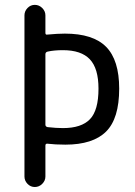

<svg xmlns="http://www.w3.org/2000/svg" viewBox="-20 -750 540 770"><path d="M162.1 -532.2V-250Q162.1 -242.2 170.9 -240.2Q205.1 -236.3 232.4 -236.3Q306.6 -236.3 340.8 -272Q375 -307.6 375 -394.5Q375 -475.6 340.3 -512.2Q305.7 -548.8 232.4 -548.8Q196.3 -548.8 170.9 -543Q162.1 -541 162.1 -532.2ZM78.1 -42V-688.5Q78.1 -705.1 90.3 -717.8Q102.5 -730.5 119.6 -730.5Q136.7 -730.5 149.4 -717.8Q162.1 -705.1 162.1 -688.5V-618.2Q162.1 -609.4 169.9 -611.3Q211.9 -615.2 240.2 -615.2Q353.5 -615.2 405.8 -562Q458 -508.8 458 -394.5Q458 -274.4 405.3 -222.2Q352.5 -169.9 242.2 -169.9Q202.1 -169.9 168.9 -173.8Q162.1 -173.8 162.1 -166V-42Q162.1 -25.4 149.4 -12.7Q136.7 0 119.6 0Q102.5 0 90.3 -12.7Q78.1 -25.4 78.1 -42Z"/></svg>

Font: Rounded Mgen+ 1mn regular
Style: Regular
Weight: 400
Designer: [Source Han Sans]
Ryoko NISHIZUKA  (kana & ideographs); Paul D. Hunt (Latin, Greek & Cyrillic); Wenlong ZHANG  (bopomofo
Version: Version 1.059.20150602